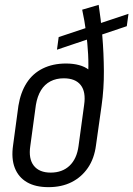

<svg xmlns="http://www.w3.org/2000/svg" viewBox="-20 -765 550 792"><path d="M180 7Q126 7 91 -13.5Q56 -34 41 -72.5Q26 -111 34 -166L56 -329Q65 -384 90 -423Q115 -462 156.5 -482.5Q198 -503 252 -503Q282 -503 306 -496.5Q330 -490 346 -477.5Q362 -465 367 -447L343 -449Q346 -495 343.5 -541Q341 -587 335 -633Q329 -679 319 -725L387 -745Q396 -688 402 -617Q408 -546 408.5 -472.5Q409 -399 399 -329L376 -166Q369 -111 342.5 -72.5Q316 -34 275 -13.5Q234 7 180 7ZM189 -53Q237 -53 267 -81.5Q297 -110 304 -163L327 -332Q335 -386 313 -414Q291 -442 243 -442Q212 -442 188 -429.5Q164 -417 149 -392.5Q134 -368 128 -332L105 -163Q97 -110 119.5 -81.5Q142 -53 189 -53ZM222 -612 510 -708 503 -657 215 -560Z"/></svg>

Font: Pathway Extreme Condensed Light
Style: Italic
Weight: 300
Width: 3
Italic angle: -8°
Version: Version 1.001;gftools[0.9.26]